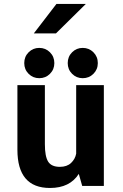

<svg xmlns="http://www.w3.org/2000/svg" viewBox="-20 -924 610 954"><path d="M148 -758 260.5 -904.5H406.5L258 -758ZM175 -535.5Q144 -535.5 122.2 -557.2Q100.5 -579 100.5 -610.5Q100.5 -642.5 122.2 -664.2Q144 -686 175 -686Q206.5 -686 228.2 -664.2Q250 -642.5 250 -610.5Q250 -579 228.2 -557.2Q206.5 -535.5 175 -535.5ZM391 -535.5Q360 -535.5 338.2 -557.2Q316.5 -579 316.5 -610.5Q316.5 -642.5 338.2 -664.2Q360 -686 391 -686Q422.5 -686 444.2 -664.2Q466 -642.5 466 -610.5Q466 -579 444.2 -557.2Q422.5 -535.5 391 -535.5ZM228.5 10Q66.5 10 66.5 -180V-501H203V-207.5Q203 -147 219.2 -121Q235.5 -95 277.5 -95Q312.5 -95 333 -114.2Q353.5 -133.5 358.5 -160.5V-501H496V0H388.5L371.5 -60Q327 10 228.5 10Z"/></svg>

Font: League Mono Narrow SemiBold
Style: Regular
Weight: 600
Width: 3
Designer: Tyler Finck
Foundry: The League of Moveable Type / Tyler Finck
Version: Version 2.210